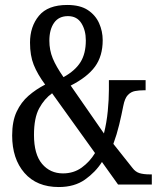

<svg xmlns="http://www.w3.org/2000/svg" viewBox="-20 -744 640 774"><path d="M217 10Q128 10 78.5 -47Q29 -104 29 -198Q29 -255 47 -293.5Q65 -332 95 -358Q125 -384 162 -403Q131 -445 116 -482.5Q101 -520 101 -572Q101 -637 137 -680.5Q173 -724 251 -724Q303 -724 334 -703.5Q365 -683 379.5 -650.5Q394 -618 394 -582Q394 -518 363 -475.5Q332 -433 265 -399L399 -206Q410 -250 414.5 -296.5Q419 -343 419 -382V-421H567V-380H558Q541 -380 524.5 -377Q508 -374 495.5 -361Q483 -348 477 -317Q470 -281 460.5 -241.5Q451 -202 437 -164L514 -67Q526 -51 542.5 -46Q559 -41 584 -41H592V0H456L391 -91Q365 -50 322.5 -20Q280 10 217 10ZM236 -433Q283 -459 304.5 -493.5Q326 -528 326 -581Q326 -622 308 -650.5Q290 -679 254 -679Q217 -679 198 -652Q179 -625 179 -580Q179 -542 192.5 -509Q206 -476 236 -433ZM234 -45Q277 -45 309.5 -68.5Q342 -92 363 -127L190 -368Q159 -346 138 -307.5Q117 -269 117 -200Q117 -122 149.5 -83.5Q182 -45 234 -45Z"/></svg>

Font: Noto Serif Lao ExtraCondensed
Style: Regular
Weight: 400
Width: 2
Designer: Monotype Design Team
Foundry: Monotype Imaging Inc.
Version: Version 2.003; ttfautohint (v1.8.4.7-5d5b)